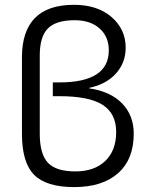

<svg xmlns="http://www.w3.org/2000/svg" viewBox="-20 -760 609 790"><path d="M143.6 -532.2V-210Q143.6 -126 177.2 -90.3Q210.9 -54.7 290 -54.7Q368.2 -54.7 413.1 -97.7Q458 -140.6 458 -216.8Q458 -293 402.3 -328.6Q346.7 -364.3 223.6 -364.3H197.3V-420.9H223.6Q427.7 -420.9 427.7 -552.7Q427.7 -609.4 389.6 -643.1Q351.6 -676.8 287.1 -676.8Q210.9 -676.8 177.2 -643.1Q143.6 -609.4 143.6 -532.2ZM285.2 9.8Q170.9 9.8 120.6 -40.5Q70.3 -90.8 70.3 -210V-523.4Q70.3 -740.2 284.2 -740.2Q380.9 -740.2 439 -689.9Q497.1 -639.6 497.1 -563.5Q497.1 -502 457 -457.5Q417 -413.1 346.7 -398.4V-396.5Q434.6 -383.8 482.4 -334.5Q530.3 -285.2 530.3 -210Q530.3 -104.5 465.8 -47.4Q401.4 9.8 285.2 9.8Z"/></svg>

Font: Gen Shin Gothic Normal
Style: Regular
Weight: 300
Designer: [Source Han Sans]
Ryoko NISHIZUKA  (kana & ideographs); Paul D. Hunt (Latin, Greek & Cyrillic); Wenlong ZHANG  (bopomofo
Version: Version 1.002.20150607